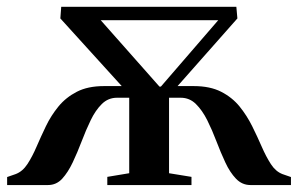

<svg xmlns="http://www.w3.org/2000/svg" viewBox="-34 -532 856 552"><path d="M-13.5 0V-23L11 -31.5Q31 -39 45 -60.5Q59 -82 71.2 -110.5Q83.5 -139 98 -169.2Q112.5 -199.5 134 -225.8Q155.5 -252 187 -268.2Q218.5 -284.5 265 -284.5H316L139.5 -479L142 -512.5H645.5L648.5 -479L476.5 -284.5H523Q570 -284.5 601.8 -268.2Q633.5 -252 654.8 -225.8Q676 -199.5 691 -169.2Q706 -139 718.5 -110.2Q731 -81.5 744.8 -60.2Q758.5 -39 778 -31.5L802.5 -23V0H686Q662 0 644.5 -18.2Q627 -36.5 613.8 -65Q600.5 -93.5 588.2 -125.8Q576 -158 561.8 -186.5Q547.5 -215 529.2 -233Q511 -251 485.5 -251H452V-34L516.5 -23.5V0H274.5V-23.5L337.5 -34V-251H302.5Q277 -251 258.8 -233Q240.5 -215 226.8 -186.5Q213 -158 200.8 -125.8Q188.5 -93.5 175 -65Q161.5 -36.5 144.8 -18.2Q128 0 104 0ZM424.5 -283H428.5L593.5 -474H255.5Z"/></svg>

Font: Merriweather 120pt SemiBold
Style: Regular
Weight: 600
Version: Version 2.100